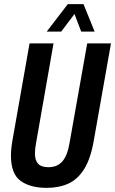

<svg xmlns="http://www.w3.org/2000/svg" viewBox="-20 -897 557 929"><path d="M206 12Q126 12 79.5 -22Q33 -56 33 -144Q33 -161 35 -180.5Q37 -200 41 -222L123 -687H239L155 -208Q152 -192 150.5 -179Q149 -166 149 -155Q149 -121 164.5 -104.5Q180 -88 214 -88Q258 -88 282.5 -117Q307 -146 317 -208L402 -687H517L434 -218Q419 -130 387.5 -79.5Q356 -29 310.5 -8.5Q265 12 206 12ZM206 -744 308 -877H384L438 -744H373L326 -867H369L276 -744Z"/></svg>

Font: Archivo ExtraCondensed SemiBold
Style: Italic
Weight: 600
Width: 2
Italic angle: -10°
Designer: Hector Gatti
Foundry: Omnibus-Type
Version: Version 2.001